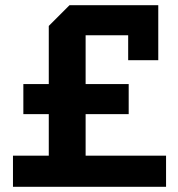

<svg xmlns="http://www.w3.org/2000/svg" viewBox="-20 -720 686 740"><path d="M476 -280H310V-120H620V0H30V-120H168V-280H70V-396H168V-620L248 -700H590V-488H474V-584H310V-396H476Z"/></svg>

Font: Tektur SemiBold
Style: Regular
Weight: 600
Designer: Adam Jagosz
Foundry: Adam Jagosz
Version: Version 1.005;gftools[0.9.30]